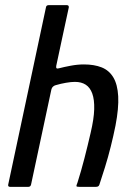

<svg xmlns="http://www.w3.org/2000/svg" viewBox="-20 -728 520 748"><path d="M12 -9Q49 -181 85.5 -354Q122 -527 159 -699Q160 -708 170 -708Q188 -708 205.5 -708Q223 -708 240 -708Q249 -708 248 -699Q236 -643 223.5 -585.5Q211 -528 199 -471Q198 -464 200.5 -462Q203 -460 210 -462Q229 -467 255.5 -472Q282 -477 307 -477Q347 -477 376 -465.5Q405 -454 421.5 -426.5Q438 -399 440.5 -353Q443 -307 430 -239Q422 -199 411.5 -157Q401 -115 389 -76.5Q377 -38 367 -8Q365 -3 361.5 -1.5Q358 0 352 0Q336 0 321 0Q306 0 290 0Q279 0 278 -2.5Q277 -5 282 -17Q296 -61 309 -111.5Q322 -162 333 -210Q346 -265 347 -302.5Q348 -340 339.5 -363.5Q331 -387 314 -398Q297 -409 272 -409Q257 -409 237 -405.5Q217 -402 200 -397Q193 -396 187 -391Q181 -386 179 -374L101 -9Q99 0 90 0H20Q10 0 12 -9Z"/></svg>

Font: Glory Thin Medium
Style: Italic
Weight: 500
Italic angle: -12°
Version: Version 1.011